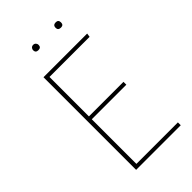

<svg xmlns="http://www.w3.org/2000/svg" viewBox="-252 -918 998 998"><g transform="rotate(-45 247.0 -419.0)"><path d="M441 -660H146V-370H400V-349H146V-21H451V0H123V-681H444ZM370 -838Q389 -838 389 -818Q389 -799 370 -799Q349 -799 349 -818Q349 -838 370 -838ZM224 -818Q224 -799 204 -799Q184 -799 184 -818Q184 -826 189.5 -832Q195 -838 204 -838Q213 -838 218.5 -832Q224 -826 224 -818Z"/></g></svg>

Font: FiraSans
Style: Regular
Weight: 150
Designer: Carrois Corporate & Edenspiekermann AG
Foundry: Carrois Corporate GbR & Edenspiekermann AG
Version: Version 3.106;PS 003.106;hotconv 1.0.70;makeotf.lib2.5.58329